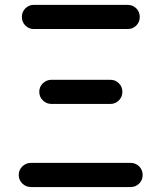

<svg xmlns="http://www.w3.org/2000/svg" viewBox="-20 -756 652 776"><path d="M105.5 0Q85 0 70.3 -14.2Q55.7 -28.3 55.7 -48.8Q55.7 -69.3 70.3 -83.5Q85 -97.7 105.5 -97.7H507.8Q528.3 -97.7 542.5 -83.5Q556.6 -69.3 556.6 -48.8Q556.6 -28.3 542.5 -14.2Q528.3 0 507.8 0ZM188.5 -335.9Q168 -335.9 153.3 -350.1Q138.7 -364.3 138.7 -384.8Q138.7 -405.3 153.3 -419.4Q168 -433.6 188.5 -433.6H425.8Q446.3 -433.6 460.4 -419.4Q474.6 -405.3 474.6 -384.8Q474.6 -364.3 460.4 -350.1Q446.3 -335.9 425.8 -335.9ZM116.2 -638.7Q96.7 -638.7 82.5 -652.8Q68.4 -667 68.4 -687.5Q68.4 -708 82.5 -722.2Q96.7 -736.3 116.2 -736.3H496.1Q516.6 -736.3 530.8 -722.2Q544.9 -708 544.9 -687.5Q544.9 -667 530.8 -652.8Q516.6 -638.7 496.1 -638.7Z"/></svg>

Font: Gen Jyuu GothicX Medium
Style: Regular
Weight: 500
Designer: Ryoko NISHIZUKA (kana &amp; ideographs); Paul D. Hunt (Latin, Greek &amp; Cyrillic); Wenlong ZHANG (bopomofo); Sandoll C
Version: Version 1.058.20140828